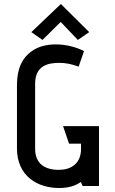

<svg xmlns="http://www.w3.org/2000/svg" viewBox="-20 -932 577 962"><path d="M476 0V-300H296L326 -212H386V-186C386 -110 333 -81 275 -81C205 -81 156 -111 156 -187V-512C156 -604 221 -617 277 -617C310 -617 339 -611 374 -598L401 -676C323 -716 217 -722 152 -684C99 -652 65 -601 65 -503V-189C65 -47 171 10 276 10C324 10 357 -1 385 -20L394 0ZM427 -771 285 -912 137 -771 193 -732 284 -822 370 -732Z"/></svg>

Font: Advent Pro
Style: SemiBold
Weight: 600
Designer: Andreas Kalpakidis
Foundry: Andreas Kalpakidis
Version: Version 2.002 2008